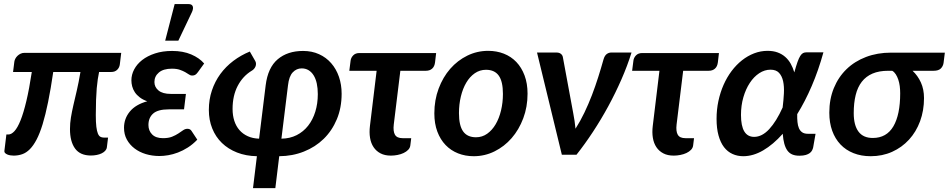

<svg xmlns="http://www.w3.org/2000/svg" viewBox="-20 -776 4759 963"><path d="M581 -453Q579 -437 567.8 -426Q556.5 -415 538 -415H477Q473.5 -398.5 470.5 -379Q467.5 -359.5 465.2 -333.8Q463 -308 461.8 -275Q460.5 -242 460.5 -199Q460.5 -162.5 463.2 -140.2Q466 -118 471 -106Q476 -94 483.5 -90Q491 -86 500 -86H522L516 -37Q514.5 -27 507.5 -19.5Q500.5 -12 489.8 -6.8Q479 -1.5 465 1.2Q451 4 436 4Q382 4 356.5 -31Q331 -66 331 -128.5Q331 -158.5 335.8 -187Q340.5 -215.5 348 -248.2Q355.5 -281 365 -321.2Q374.5 -361.5 383.5 -415H247Q234.5 -329 221.2 -264.2Q208 -199.5 193.8 -153Q179.5 -106.5 163.5 -76Q147.5 -45.5 129.5 -27.5Q111.5 -9.5 91.2 -2.5Q71 4.5 48.5 4.5Q41 4.5 32.5 3.2Q24 2 17 -1Q10 -4 5.5 -8.5Q1 -13 2 -19L12 -101.5H22Q37 -101.5 52.5 -118.2Q68 -135 83 -172.2Q98 -209.5 112.2 -269.2Q126.5 -329 139.5 -415H45.5L52 -467Q53 -474 57 -481.8Q61 -489.5 67.8 -496Q74.5 -502.5 83.5 -506.8Q92.5 -511 103.5 -511H588Z M972.5 -414Q964.5 -403 958 -400Q951.5 -397 943 -397Q935.5 -397 927.8 -402.5Q920 -408 908.8 -414.2Q897.5 -420.5 881.8 -426Q866 -431.5 842 -431.5Q799.5 -431.5 777 -412.5Q754.5 -393.5 754.5 -364.5Q754.5 -339 775.2 -322Q796 -305 836.5 -305H912.5L903 -227.5H826.5Q772 -227.5 748.2 -206.5Q724.5 -185.5 724.5 -149Q724.5 -120.5 743 -101.8Q761.5 -83 797.5 -83Q824.5 -83 842.8 -90.2Q861 -97.5 874.5 -106.5Q888 -115.5 898.5 -122.8Q909 -130 920 -130Q934 -130 940.5 -119.5L969.5 -75.5Q947 -52 922.2 -36.2Q897.5 -20.5 872.5 -11Q847.5 -1.5 823.8 2.5Q800 6.5 779.5 6.5Q743.5 6.5 711.2 -3.2Q679 -13 654.8 -31.5Q630.5 -50 616.2 -76Q602 -102 602 -135Q602 -181 631.2 -216.5Q660.5 -252 718.5 -268Q696 -276 680.8 -287.8Q665.5 -299.5 656.2 -313.5Q647 -327.5 643 -342.8Q639 -358 639 -373Q639 -401.5 653 -428Q667 -454.5 693.2 -475Q719.5 -495.5 757.5 -508Q795.5 -520.5 843.5 -520.5Q898 -520.5 939 -503Q980 -485.5 1004 -457.5ZM808.5 -572 856 -755.5H926Q942 -755.5 946.5 -744.8Q951 -734 943 -716L874.5 -572Z M1391.5 -80.5Q1434 -81 1468 -98.2Q1502 -115.5 1525.5 -145.5Q1549 -175.5 1561.5 -216Q1574 -256.5 1574 -304Q1574 -333.5 1568.8 -357.5Q1563.5 -381.5 1553 -398.2Q1542.5 -415 1527.5 -424Q1512.5 -433 1493 -433Q1467 -433 1448.2 -413Q1429.5 -393 1424.5 -348ZM1312.5 -348Q1323.5 -437 1373 -478.8Q1422.5 -520.5 1500 -520.5Q1544.5 -520.5 1580.2 -504.2Q1616 -488 1641.2 -459Q1666.5 -430 1680 -390.8Q1693.5 -351.5 1693.5 -306Q1693.5 -235.5 1669.5 -178Q1645.5 -120.5 1603.5 -79.5Q1561.5 -38.5 1504.2 -15.8Q1447 7 1380.5 7.5L1361 167.5H1249L1268.5 7.5Q1213.5 6.5 1169 -11Q1124.5 -28.5 1093 -59Q1061.5 -89.5 1044.5 -131.8Q1027.5 -174 1027.5 -224.5Q1027.5 -277 1042.8 -322.2Q1058 -367.5 1085.2 -404.8Q1112.5 -442 1150.2 -470.5Q1188 -499 1233 -517.5L1260.5 -469.5Q1264 -463 1264 -455.8Q1264 -448.5 1261.2 -442Q1258.5 -435.5 1253.5 -430Q1248.5 -424.5 1243 -421.5Q1198 -394.5 1172.2 -345.2Q1146.5 -296 1146.5 -229.5Q1146.5 -197 1155.2 -170Q1164 -143 1181 -123.5Q1198 -104 1222.8 -92.8Q1247.5 -81.5 1279.5 -80.5Z M2162 -463Q2159.5 -442.5 2147.5 -431.8Q2135.5 -421 2116 -421H1988L1955 -151.5Q1951 -117.5 1961 -100.2Q1971 -83 1999 -83H2042.5L2038 -46.5Q2036.5 -34 2027.2 -24.5Q2018 -15 2004.2 -8.5Q1990.5 -2 1973.8 1.2Q1957 4.5 1940.5 4.5Q1910 4.5 1888.5 -6.8Q1867 -18 1853.8 -37.8Q1840.5 -57.5 1836 -84.8Q1831.5 -112 1835.5 -144.5L1869 -421H1732L1738.5 -472Q1740.5 -487 1751.8 -498.5Q1763 -510 1783 -510H2167.5Z M2367.5 -87.5Q2398.5 -87.5 2423.5 -105.2Q2448.5 -123 2466 -152.8Q2483.5 -182.5 2493 -222Q2502.5 -261.5 2502.5 -305Q2502.5 -367.5 2481.5 -396.8Q2460.5 -426 2417.5 -426Q2386.5 -426 2361.2 -408.5Q2336 -391 2318.5 -361.2Q2301 -331.5 2291.5 -292Q2282 -252.5 2282 -208.5Q2282 -146 2303 -116.8Q2324 -87.5 2367.5 -87.5ZM2356 7.5Q2313.5 7.5 2277.5 -6.8Q2241.5 -21 2215 -48.5Q2188.5 -76 2173.5 -116Q2158.5 -156 2158.5 -207.5Q2158.5 -274 2180 -331.5Q2201.5 -389 2238.2 -431Q2275 -473 2324 -497Q2373 -521 2428.5 -521Q2471 -521 2507.2 -506.8Q2543.5 -492.5 2569.8 -465Q2596 -437.5 2611 -397.5Q2626 -357.5 2626 -306Q2626 -240 2604.5 -182.8Q2583 -125.5 2546.2 -83.2Q2509.5 -41 2460.5 -16.8Q2411.5 7.5 2356 7.5Z M3147.5 -512.5Q3127 -446.5 3097 -378Q3067 -309.5 3031 -243.2Q2995 -177 2954.2 -115Q2913.5 -53 2871.5 0H2798L2673.5 -512.5H2771.5Q2784.5 -512.5 2792.8 -506.2Q2801 -500 2803 -490L2855 -209Q2859 -189 2861.8 -169.5Q2864.5 -150 2866.5 -130.5Q2890.5 -168 2911 -210.8Q2931.5 -253.5 2948.8 -298.5Q2966 -343.5 2980.5 -389.2Q2995 -435 3007 -478Q3012.5 -497 3023 -504.8Q3033.5 -512.5 3045.5 -512.5Z M3580.5 -463Q3578 -442.5 3566 -431.8Q3554 -421 3534.5 -421H3406.5L3373.5 -151.5Q3369.5 -117.5 3379.5 -100.2Q3389.5 -83 3417.5 -83H3461L3456.5 -46.5Q3455 -34 3445.8 -24.5Q3436.5 -15 3422.8 -8.5Q3409 -2 3392.2 1.2Q3375.5 4.5 3359 4.5Q3328.5 4.5 3307 -6.8Q3285.5 -18 3272.2 -37.8Q3259 -57.5 3254.5 -84.8Q3250 -112 3254 -144.5L3287.5 -421H3150.5L3157 -472Q3159 -487 3170.2 -498.5Q3181.5 -510 3201.5 -510H3586Z M3762.5 -89.5Q3802 -89.5 3838 -128.2Q3874 -167 3905.5 -237Q3910 -274 3911.8 -308.2Q3913.5 -342.5 3907.8 -368.8Q3902 -395 3887.2 -410.8Q3872.5 -426.5 3844.5 -426.5Q3815 -426.5 3788 -408.8Q3761 -391 3740.8 -360.2Q3720.5 -329.5 3708.5 -288.2Q3696.5 -247 3696.5 -199.5Q3696.5 -89.5 3762.5 -89.5ZM4110 -513.5Q4085 -423 4051.5 -345Q4018 -267 3978.5 -203.5Q3978 -182 3979.8 -164Q3981.5 -146 3987.2 -132.8Q3993 -119.5 4003.8 -112.2Q4014.5 -105 4032 -105H4070.5L4058.5 -36.5Q4057 -29.5 4053.2 -22Q4049.5 -14.5 4041.8 -8.5Q4034 -2.5 4021.5 1.2Q4009 5 3989.5 5Q3968.5 5 3953.8 -1.2Q3939 -7.5 3929.2 -21Q3919.5 -34.5 3913.8 -55.2Q3908 -76 3906 -105Q3858 -51 3807.8 -21.8Q3757.5 7.5 3708 7.5Q3678.5 7.5 3653.8 -3.8Q3629 -15 3611.2 -38.2Q3593.5 -61.5 3583.8 -96.8Q3574 -132 3574 -180Q3574 -226 3583.2 -269.2Q3592.5 -312.5 3609.2 -350.5Q3626 -388.5 3649.5 -419.8Q3673 -451 3701.5 -473.5Q3730 -496 3762.5 -508.5Q3795 -521 3830 -521Q3858.5 -521 3880.2 -513Q3902 -505 3918.5 -490.5Q3935 -476 3946 -456.2Q3957 -436.5 3964 -413Q3973 -445.5 3980 -465.2Q3987 -485 3994 -495.8Q4001 -506.5 4008.2 -510Q4015.5 -513.5 4025 -513.5Z M4435 -421Q4389 -421 4356.2 -407Q4323.5 -393 4302.5 -366Q4281.5 -339 4271.8 -299.5Q4262 -260 4262 -208.5Q4262 -148 4285.8 -116Q4309.5 -84 4357.5 -84Q4426.5 -84 4460.8 -142.2Q4495 -200.5 4495 -308Q4495 -326.5 4492.8 -344Q4490.5 -361.5 4485.5 -376.5Q4480.5 -391.5 4473 -403.2Q4465.5 -415 4455 -421ZM4719 -512 4712.5 -460Q4710 -443.5 4698.5 -432.2Q4687 -421 4662.5 -421H4557Q4583 -397 4598.8 -362.5Q4614.5 -328 4614.5 -284Q4614.5 -221.5 4594.8 -168Q4575 -114.5 4539.2 -75.5Q4503.5 -36.5 4454.5 -14.5Q4405.5 7.5 4347 7.5Q4299.5 7.5 4261 -7.8Q4222.5 -23 4195.5 -51.5Q4168.5 -80 4154 -120.2Q4139.5 -160.5 4139.5 -211Q4139.5 -278.5 4162.2 -334Q4185 -389.5 4225.8 -429Q4266.5 -468.5 4323.5 -490.2Q4380.5 -512 4449.5 -512Z"/></svg>

Font: Lato 2
Style: Bold Italic
Weight: 700
Italic angle: -7°
Designer: Lukasz Dziedzic with Adam Twardoch and Botio Nikoltchev
Foundry: tyPoland Lukasz Dziedzic
Version: Version 2.015; 2015-08-06; http://www.latofonts.com/